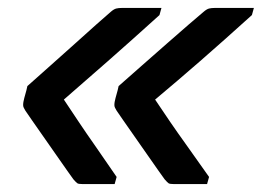

<svg xmlns="http://www.w3.org/2000/svg" viewBox="-20 -542 660 484"><path d="M274 -96 269 -78H188Q178 -78 175 -80Q172 -82 165 -90Q162 -94 150 -111Q138 -128 122 -151Q106 -174 89.5 -197.5Q73 -221 60.5 -239Q48 -257 44 -263Q39 -271 38.5 -275Q38 -279 39 -285Q41 -295 44 -305Q47 -315 49 -325Q77 -350 108 -377.5Q139 -405 169 -432Q199 -459 222.5 -480Q246 -501 259 -512Q267 -519 273 -520.5Q279 -522 288 -522H387L382 -504Q309 -438 251.5 -387.5Q194 -337 141 -291Q161 -261 179 -234Q197 -207 219.5 -175Q242 -143 274 -96ZM507 -96 502 -78H418Q408 -78 405 -80Q402 -82 395 -90Q392 -94 380 -111Q368 -128 352 -151Q336 -174 319.5 -197.5Q303 -221 290.5 -239Q278 -257 274 -263Q269 -271 268.5 -275Q268 -279 269 -285Q271 -295 274 -305Q277 -315 279 -325Q307 -350 338.5 -377.5Q370 -405 400.5 -432Q431 -459 455.5 -480Q480 -501 493 -512Q501 -519 507 -520.5Q513 -522 522 -522H620L615 -504Q542 -438 484 -387.5Q426 -337 371 -291Q391 -261 409.5 -234Q428 -207 451 -175Q474 -143 507 -96Z"/></svg>

Font: Recursive Mn Lnr St SmB
Style: Italic
Weight: 600
Italic angle: -15°
Monospace: yes
Version: Version 1.079;hotconv 1.0.112;makeotfexe 2.5.65598; ttfautoh